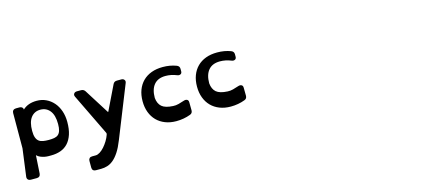

<svg xmlns="http://www.w3.org/2000/svg" viewBox="-61 -1123 4394 1973"><g transform="rotate(-15 2135.5 -136.5)"><path d="M215 -507Q271 -560 364 -560Q418 -560 463.5 -538.5Q509 -517 542.5 -478.5Q576 -440 594.5 -386.5Q613 -333 613 -269Q613 -192 595 -137.5Q577 -83 544.5 -47.5Q512 -12 466 4.5Q420 21 364 21Q353 21 335 21Q317 21 295 17Q274 13 252 4Q230 -5 213 -22L201 171Q198 208 161 208H97Q79 208 68 197Q57 186 59 167L98 -126L99 -501Q99 -519 110 -529.5Q121 -540 139 -540H177Q194 -540 204.5 -531Q215 -522 215 -507ZM377 -462Q314 -462 277 -414.5Q240 -367 240 -273Q240 -229 249.5 -202.5Q259 -176 277 -162Q295 -148 321.5 -143.5Q348 -139 382 -139Q415 -139 440.5 -143.5Q466 -148 482.5 -162Q499 -176 507.5 -202.5Q516 -229 516 -273Q516 -367 478 -414.5Q440 -462 377 -462Z M1077 48Q1048 122 1017.5 168.5Q987 215 955.5 241Q924 267 891 277Q858 287 825 287H768Q750 287 739.5 277Q729 267 729 249V177Q729 160 739 149.5Q749 139 768 139H806Q827 139 851.5 123.5Q876 108 898.5 82.5Q921 57 940 26Q959 -5 970 -37Q975 -50 970 -58L757 -498Q747 -518 757.5 -532.5Q768 -547 790 -547H834Q861 -547 876 -524L1041 -262Q1046 -255 1048 -263L1173 -521Q1185 -547 1215 -547H1262Q1282 -547 1293 -533.5Q1304 -520 1296 -500Z M1828 -440Q1769 -464 1709 -464Q1628 -464 1586.5 -414.5Q1545 -365 1545 -274Q1551 -212 1587 -180.5Q1623 -149 1706 -145Q1735 -143 1765.5 -151Q1796 -159 1828 -170Q1847 -176 1861.5 -168.5Q1876 -161 1876 -139L1877 -54Q1877 -23 1850 -13Q1779 14 1699 14Q1634 14 1581.5 -6.5Q1529 -27 1492 -64.5Q1455 -102 1435 -155Q1415 -208 1415 -273Q1415 -339 1435 -392Q1455 -445 1492.5 -482.5Q1530 -520 1583.5 -540Q1637 -560 1705 -560Q1783 -560 1849 -535Q1878 -524 1878 -495V-469Q1878 -447 1862.5 -439.5Q1847 -432 1828 -440Z M2407 -440Q2348 -464 2288 -464Q2207 -464 2165.5 -414.5Q2124 -365 2124 -274Q2130 -212 2166 -180.5Q2202 -149 2285 -145Q2314 -143 2344.5 -151Q2375 -159 2407 -170Q2426 -176 2440.5 -168.5Q2455 -161 2455 -139L2456 -54Q2456 -23 2429 -13Q2358 14 2278 14Q2213 14 2160.5 -6.5Q2108 -27 2071 -64.5Q2034 -102 2014 -155Q1994 -208 1994 -273Q1994 -339 2014 -392Q2034 -445 2071.5 -482.5Q2109 -520 2162.5 -540Q2216 -560 2284 -560Q2362 -560 2428 -535Q2457 -524 2457 -495V-469Q2457 -447 2441.5 -439.5Q2426 -432 2407 -440Z"/></g></svg>

Font: OpenDyslexic3
Style: Bold
Weight: 700
Designer: Abelardo Gonzalez
Version: Version 1.000;PS 001.001;hotconv 1.0.56